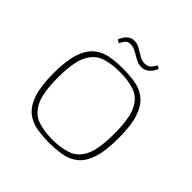

<svg xmlns="http://www.w3.org/2000/svg" viewBox="-143 -626 747 747"><g transform="rotate(45 230.0 -253.0)"><path d="M230 5Q192 5 159.5 -1Q127 -7 102.5 -27.5Q78 -48 64.5 -89Q51 -130 51 -199Q51 -268 64.5 -309Q78 -350 102.5 -370.5Q127 -391 159.5 -397Q192 -403 230 -403Q268 -403 300.5 -397Q333 -391 357.5 -370.5Q382 -350 395.5 -309Q409 -268 409 -199Q409 -129 395.5 -88Q382 -47 357.5 -27Q333 -7 300.5 -1Q268 5 230 5ZM230 -13Q278 -13 313 -25.5Q348 -38 366.5 -77.5Q385 -117 385 -199Q385 -281 366.5 -320.5Q348 -360 313 -372.5Q278 -385 230 -385Q182 -385 147.5 -372.5Q113 -360 94 -320.5Q75 -281 75 -199Q75 -117 94 -77.5Q113 -38 147.5 -25.5Q182 -13 230 -13ZM275 -457Q259 -457 244 -465.5Q229 -474 213.5 -482.5Q198 -491 183 -491Q167 -491 159.5 -480Q152 -469 148 -461L135 -468Q137 -472 140 -479Q143 -486 149 -493.5Q155 -501 163.5 -506Q172 -511 185 -511Q201 -511 216 -502Q231 -493 245.5 -484.5Q260 -476 274 -476Q294 -476 303.5 -488Q313 -500 316 -507L329 -500Q327 -496 323.5 -489Q320 -482 313.5 -474.5Q307 -467 297.5 -462Q288 -457 275 -457Z"/></g></svg>

Font: Genos Thin
Style: Regular
Weight: 100
Designer: Robert E. Leuschke
Foundry: Robert E. Leuschke
Version: Version 1.010